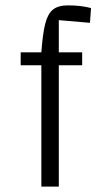

<svg xmlns="http://www.w3.org/2000/svg" viewBox="-20 -695 364 715"><path d="M199 -620V-500H286V-452H199V0H134V-452H57V-500H134Q139 -570 148.5 -607Q158 -644 177.5 -659.5Q197 -675 233 -675Q282 -675 319 -665L315 -610Z"/></svg>

Font: Changa ExtraLight
Style: Regular
Weight: 275
Designer: Eduardo Rodriguez Tunni
Foundry: Eduardo Rodriguez Tunni
Version: Version 2.002; ttfautohint (v1.5) -l 8 -r 50 -G 200 -x 14 -H